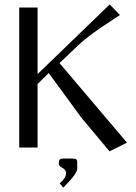

<svg xmlns="http://www.w3.org/2000/svg" viewBox="-20 -667 615 868"><path d="M329.1 64.9V96.2Q329.1 118.2 266.1 181.2L250 162.1Q278.8 137.2 278.8 115.2Q278.8 107.4 273.7 101.3Q268.6 95.2 262.5 92.3Q256.3 89.4 251.2 85Q246.1 80.6 246.1 76.2V64.9Q246.1 49.8 266.1 49.8H307.1Q320.8 49.8 325 53.5Q329.1 57.1 329.1 64.9ZM66.9 -632.8H149.9V-332L476.1 -647L522 -599.1Q514.2 -593.3 478.8 -570.6Q443.4 -547.9 402.3 -518.3Q361.3 -488.8 330.1 -459L249 -381.8L554.2 -22L475.1 17.1L348.1 -134.8L200.2 -336.9L149.9 -287.1V0H66.9Z"/></svg>

Font: Resagokr
Style: Regular
Weight: 500
Designer: gluk
Foundry: gluk
Version: Version 0.95